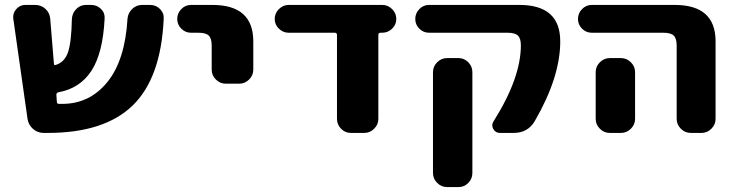

<svg xmlns="http://www.w3.org/2000/svg" viewBox="-20 -540 2988 780"><path d="M92 -56 34 -464Q31 -486 46 -503Q61 -520 83 -520H123Q147 -520 164.5 -504Q182 -488 184 -464L199 -282Q199 -274 206 -276Q242 -287 256 -327Q270 -367 272 -462Q273 -486 289.5 -503Q306 -520 329 -520H350Q374 -520 390.5 -503.5Q407 -487 405 -464Q398 -324 351.5 -252.5Q305 -181 217 -165Q209 -163 209 -155L211 -126Q211 -118 220 -118H233Q344 -118 416 -206.5Q488 -295 498 -464Q500 -487 517 -503.5Q534 -520 557 -520H589Q614 -520 630.5 -503Q647 -486 645 -463Q634 -223 519 -111.5Q404 0 174 0H157Q133 0 114.5 -16Q96 -32 92 -56Z M756 -407Q733 -407 716.5 -423.5Q700 -440 700 -463Q700 -486 716.5 -503Q733 -520 756 -520H843Q1009 -520 1009 -372V-257Q1009 -234 992 -217Q975 -200 952 -200H897Q874 -200 857 -217Q840 -234 840 -257V-354Q840 -384 828 -395.5Q816 -407 786 -407Z M1153 -407Q1130 -407 1113 -423.5Q1096 -440 1096 -463Q1096 -486 1113 -503Q1130 -520 1153 -520H1533Q1556 -520 1573 -503Q1590 -486 1590 -463Q1590 -440 1573 -423.5Q1556 -407 1533 -407H1526Q1517 -407 1517 -398V-57Q1517 -34 1500 -17Q1483 0 1460 0H1405Q1382 0 1365.5 -17Q1349 -34 1349 -57V-398Q1349 -407 1340 -407Z M1796 -304H1843Q1866 -304 1882.5 -287Q1899 -270 1899 -247V163Q1899 186 1882.5 203Q1866 220 1843 220H1796Q1773 220 1756 203Q1739 186 1739 163V-247Q1739 -270 1756 -287Q1773 -304 1796 -304ZM1723 -407Q1700 -407 1683.5 -423.5Q1667 -440 1667 -463Q1667 -486 1683.5 -503Q1700 -520 1723 -520H2090Q2256 -520 2256 -372Q2256 -227 2153 -49Q2125 0 2067 0H2011Q1993 0 1984 -16Q1975 -32 1985 -47Q2096 -223 2096 -356Q2096 -384 2084 -395.5Q2072 -407 2042 -407Z M2457 -304H2503Q2526 -304 2543 -287Q2560 -270 2560 -247V-160V-57Q2560 -34 2543 -17Q2526 0 2503 0H2457Q2434 0 2417 -17Q2400 -34 2400 -57V-160V-247Q2400 -270 2417 -287Q2434 -304 2457 -304ZM2384 -407Q2361 -407 2344.5 -423.5Q2328 -440 2328 -463Q2328 -486 2344.5 -503Q2361 -520 2384 -520H2721Q2887 -520 2887 -372V-57Q2887 -34 2870 -17Q2853 0 2830 0H2786Q2763 0 2746 -17Q2729 -34 2729 -57V-354Q2729 -384 2717 -395.5Q2705 -407 2675 -407Z"/></svg>

Font: Rounded Mplus 1c ExtraBold
Style: Regular
Weight: 800
Version: Version 1.059.20150529